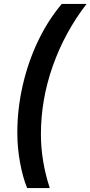

<svg xmlns="http://www.w3.org/2000/svg" viewBox="-20 -762 460 976"><path d="M118 194Q96 141 82 65Q68 -11 68 -87Q68 -207 95 -326Q122 -445 172.5 -551.5Q223 -658 294 -742H420Q309 -598 248.5 -427Q188 -256 188 -80Q188 56 233 194Z"/></svg>

Font: Montserrat SemiBold
Style: Italic
Weight: 600
Italic angle: -11.3°
Designer: Julieta Ulanovsky
Foundry: Julieta Ulanovsky
Version: Version 9.000; ttfautohint (v1.8.4.7-5d5b)